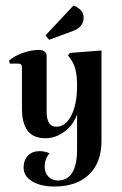

<svg xmlns="http://www.w3.org/2000/svg" viewBox="-20 -514 446 700"><path d="M350 -330V0Q350 79 304.5 122.5Q259 166 178 166Q128 166 97 147Q66 128 66 97Q66 70 82 53.5Q98 37 124 37Q143 37 161 45Q143 63 143 94Q143 116 156.5 130Q170 144 191 144Q261 144 261 30V-97Q248 -59 215.5 -34.5Q183 -10 146 -10Q102 -10 81 -37Q60 -64 60 -119V-268Q60 -282 47 -282H16L13 -293Q32 -310 63 -321Q94 -332 122 -332Q135 -332 142.5 -326Q150 -320 150 -310V-108Q150 -52 185 -52Q219 -52 240 -93Q261 -134 261 -202Q261 -238 255 -261Q249 -284 236 -301L228 -312L235 -321ZM285 -449Q285 -414 241 -399L159 -369L146 -385L248 -494Q285 -479 285 -449Z"/></svg>

Font: Katibeh
Style: Regular
Weight: 400
Designer: Arabic design by Kourosh Beigpour, Latin design by Eduardo Tunni, engineering by Lasse Fister
Version: Version 1.000